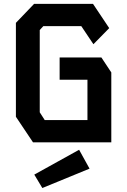

<svg xmlns="http://www.w3.org/2000/svg" viewBox="-20 -716 640 966"><path d="M151.5 -696.5 60 -601V-128.5L146 0H540V-351.5L490 -427H280V-315H420V-112H205L180 -151V-565L198 -584.5H389L450 -493.5L529.5 -574.5L448 -696.5ZM378 37.5 152.5 162.5 193 230 430.5 132.5Z"/></svg>

Font: Kode
Style: Regular
Weight: 400
Monospace: yes
Designer: Isa Ozler
Foundry: Kadena LLC
Version: Version 1.000;gftools[0.9.28]